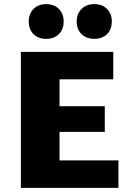

<svg xmlns="http://www.w3.org/2000/svg" viewBox="-20 -909 632 929"><path d="M553 0H81V-658H528V-525H268V-133H553ZM141 -271V-395H487V-271ZM203 -721Q165 -721 142 -744Q119 -767 119 -805Q119 -842 142 -865.5Q165 -889 203 -889Q242 -889 265 -865.5Q288 -842 288 -805Q288 -767 265 -744Q242 -721 203 -721ZM436 -721Q398 -721 374.5 -744Q351 -767 351 -805Q351 -842 374.5 -865.5Q398 -889 436 -889Q475 -889 498 -865.5Q521 -842 521 -805Q521 -767 498 -744Q475 -721 436 -721Z"/></svg>

Font: Ysabeau SC Black
Style: Regular
Weight: 900
Designer: Christian Thalmann (Catharsis Fonts)
Version: Version 2.001;gftools[0.9.30]; featfreeze: smcp